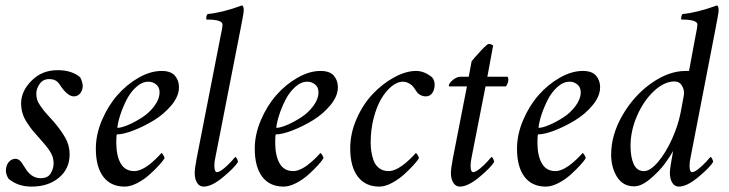

<svg xmlns="http://www.w3.org/2000/svg" viewBox="-20 -689 2716 715"><path d="M194.3 -427.7Q247.6 -427.7 278.3 -401.4Q281.7 -396.5 284.9 -386Q288.1 -375.5 288.1 -370.1Q288.1 -353 278.8 -341.6Q269.5 -330.1 254.9 -330.1Q233.9 -330.1 209 -364.3Q208.5 -365.2 205.3 -369.9Q202.1 -374.5 201.2 -375.7Q200.2 -377 197.3 -380.6Q194.3 -384.3 192.6 -385.5Q190.9 -386.7 187.3 -388.9Q183.6 -391.1 180.4 -392.1Q177.2 -393.1 172.9 -393.8Q168.5 -394.5 163.1 -394.5Q140.1 -394.5 127.7 -376.7Q115.2 -358.9 115.2 -339.8Q115.2 -328.6 118.2 -318.4Q121.1 -308.1 129.9 -295.7Q138.7 -283.2 143.1 -277.3Q147.5 -271.5 162.1 -255.6Q176.8 -239.7 179.7 -236.3Q208 -203.1 223.6 -175Q239.3 -147 239.3 -114.3Q239.3 -60.5 199.5 -27.3Q159.7 5.9 97.7 5.9Q46.4 5.9 11.7 -23.4Q2 -39.6 2 -52.7Q2 -73.2 12.5 -85.4Q22.9 -97.7 38.1 -97.7Q44.9 -97.7 51 -93.3Q57.1 -88.9 60.5 -83.7Q64 -78.6 70.3 -68.6Q76.7 -58.6 80.1 -53.7Q101.1 -25.4 131.8 -25.4Q157.7 -25.4 168.7 -43.2Q179.7 -61 179.7 -82Q179.7 -86.9 178.7 -92Q177.7 -97.2 177 -101.3Q176.3 -105.5 173.6 -111.1Q170.9 -116.7 169.4 -119.9Q168 -123 163.8 -128.9Q159.7 -134.8 158 -137.2Q156.2 -139.6 150.9 -146.2Q145.5 -152.8 144 -154.5Q142.6 -156.2 136.2 -163.3Q129.9 -170.4 128.9 -171.9Q110.8 -191.9 102.5 -201.9Q94.2 -211.9 81.8 -230.5Q69.3 -249 64 -266.8Q58.6 -284.7 58.6 -304.7Q58.6 -349.1 97.4 -388.4Q136.2 -427.7 194.3 -427.7Z M582 -424.8Q616.2 -424.8 631.3 -407.2Q646.5 -389.6 646.5 -364.3Q646.5 -331.1 618.9 -297.6Q591.3 -264.2 553.2 -241Q515.1 -217.8 476.8 -203.1Q438.5 -188.5 415 -188.5Q413.1 -182.6 413.1 -157.2Q413.1 -109.4 429.4 -80.6Q445.8 -51.8 480.5 -51.8Q488.3 -51.8 497.3 -54.7Q506.3 -57.6 514.4 -62Q522.5 -66.4 531 -72.5Q539.6 -78.6 546.1 -84.5Q552.7 -90.3 559.6 -96.7Q566.4 -103 570.3 -107.4Q574.2 -111.3 577.6 -115.2L581.1 -119.1Q583.5 -119.1 588.1 -111.6Q592.8 -104 592.8 -99.6Q586.9 -89.8 572.3 -73.7Q557.6 -57.6 537.1 -39.1Q516.6 -20.5 491.2 -7.3Q465.8 5.9 444.3 5.9Q392.6 5.9 364.7 -30.8Q336.9 -67.4 336.9 -135.7Q336.9 -188 359.6 -241.5Q382.3 -294.9 417.2 -334.7Q452.1 -374.5 496.3 -399.7Q540.5 -424.8 582 -424.8ZM417 -212.9Q432.1 -212.9 457.8 -223.9Q483.4 -234.9 509.8 -252Q536.1 -269 555.2 -294.7Q574.2 -320.3 574.2 -345.7Q574.2 -364.3 561.5 -374.5Q548.8 -384.8 533.2 -384.8Q509.3 -384.8 487.5 -365.2Q465.8 -345.7 451.4 -317.4Q437 -289.1 428 -261.2Q418.9 -233.4 417 -212.9Z M799.8 -545.9Q808.6 -585.4 808.6 -597.7Q808.6 -616.2 749 -616.2Q747.1 -619.1 748.5 -626.5Q750 -633.8 752.9 -636.7Q806.6 -641.6 881.8 -668.9Q887.7 -665.5 887.7 -650.4Q887.7 -640.6 875 -577.1L782.2 -103.5Q778.3 -87.9 778.3 -72.3Q778.3 -47.9 788.1 -47.9Q793 -47.9 800 -52Q807.1 -56.2 814.2 -62Q821.3 -67.9 828.9 -75.2Q836.4 -82.5 841.8 -88.4Q846.7 -94.7 851.6 -99.6L856.4 -104.5Q858.9 -104.5 862.5 -97.4Q866.2 -90.3 866.2 -85.9Q854 -65.4 811.3 -29.8Q768.6 5.9 738.3 5.9Q722.7 5.9 713.9 -8.3Q705.1 -22.5 705.1 -44.9Q705.1 -60.5 711.9 -96.7Z M1173.8 -424.8Q1208 -424.8 1223.1 -407.2Q1238.3 -389.6 1238.3 -364.3Q1238.3 -331.1 1210.7 -297.6Q1183.1 -264.2 1145 -241Q1106.9 -217.8 1068.6 -203.1Q1030.3 -188.5 1006.8 -188.5Q1004.9 -182.6 1004.9 -157.2Q1004.9 -109.4 1021.2 -80.6Q1037.6 -51.8 1072.3 -51.8Q1080.1 -51.8 1089.1 -54.7Q1098.1 -57.6 1106.2 -62Q1114.3 -66.4 1122.8 -72.5Q1131.3 -78.6 1137.9 -84.5Q1144.5 -90.3 1151.4 -96.7Q1158.2 -103 1162.1 -107.4Q1166 -111.3 1169.4 -115.2L1172.9 -119.1Q1175.3 -119.1 1179.9 -111.6Q1184.6 -104 1184.6 -99.6Q1178.7 -89.8 1164.1 -73.7Q1149.4 -57.6 1128.9 -39.1Q1108.4 -20.5 1083 -7.3Q1057.6 5.9 1036.1 5.9Q984.4 5.9 956.5 -30.8Q928.7 -67.4 928.7 -135.7Q928.7 -188 951.4 -241.5Q974.1 -294.9 1009 -334.7Q1043.9 -374.5 1088.1 -399.7Q1132.3 -424.8 1173.8 -424.8ZM1008.8 -212.9Q1023.9 -212.9 1049.6 -223.9Q1075.2 -234.9 1101.6 -252Q1127.9 -269 1147 -294.7Q1166 -320.3 1166 -345.7Q1166 -364.3 1153.3 -374.5Q1140.6 -384.8 1125 -384.8Q1101.1 -384.8 1079.3 -365.2Q1057.6 -345.7 1043.2 -317.4Q1028.8 -289.1 1019.8 -261.2Q1010.7 -233.4 1008.8 -212.9Z M1529.3 -424.8Q1561 -424.8 1589.8 -400.4Q1598.6 -388.7 1598.6 -374Q1598.6 -356 1590.1 -343Q1581.5 -330.1 1565.4 -330.1Q1555.2 -330.1 1545.2 -335.4Q1535.2 -340.8 1530.3 -349.6Q1523.4 -360.4 1518.8 -366.2Q1514.2 -372.1 1503.4 -378.4Q1492.7 -384.8 1479.5 -384.8Q1459.5 -384.8 1438.2 -367.4Q1417 -350.1 1399.7 -320.8Q1382.3 -291.5 1371.3 -248.5Q1360.4 -205.6 1360.4 -158.2Q1360.4 -141.6 1362.5 -126.5Q1364.7 -111.3 1370.8 -92.8Q1377 -74.2 1391.6 -63Q1406.2 -51.8 1427.7 -51.8Q1435.5 -51.8 1444.6 -54.7Q1453.6 -57.6 1461.7 -62Q1469.7 -66.4 1478.3 -72.5Q1486.8 -78.6 1493.4 -84.5Q1500 -90.3 1506.8 -96.7Q1513.7 -103 1517.6 -107.4Q1521.5 -111.3 1524.9 -115.2L1528.3 -119.1Q1530.8 -119.1 1535.4 -111.6Q1540 -104 1540 -99.6Q1535.2 -91.3 1520.8 -75.2Q1506.3 -59.1 1485.8 -40.3Q1465.3 -21.5 1439.7 -7.8Q1414.1 5.9 1392.6 5.9Q1340.8 5.9 1312.5 -31.2Q1284.2 -68.4 1284.2 -136.7Q1284.2 -192.9 1308.3 -247.3Q1332.5 -301.8 1368.9 -339.8Q1405.3 -377.9 1448.5 -401.4Q1491.7 -424.8 1529.3 -424.8Z M1725.6 -403.3 1736.3 -460.9Q1748 -475.6 1771.2 -500.5Q1794.4 -525.4 1799.8 -525.4Q1808.6 -525.4 1816.4 -519.5L1794.9 -403.3H1868.2Q1873 -403.3 1873 -391.6Q1873 -381.3 1864.3 -367.2H1788.1L1736.3 -103.5Q1732.4 -84 1732.4 -72.3Q1732.4 -47.9 1742.2 -47.9Q1747.1 -47.9 1754.2 -52Q1761.2 -56.2 1768.3 -62Q1775.4 -67.9 1783 -75.2Q1790.5 -82.5 1795.9 -88.4Q1800.8 -94.7 1805.7 -99.6L1810.5 -104.5Q1813 -104.5 1816.7 -97.4Q1820.3 -90.3 1820.3 -85.9Q1808.1 -65.4 1765.4 -29.8Q1722.7 5.9 1692.4 5.9Q1677.2 5.9 1668.2 -8.3Q1659.2 -22.5 1659.2 -44.9Q1659.2 -60.5 1666 -96.7L1718.8 -367.2H1653.3Q1651.4 -367.2 1651.4 -370.1Q1651.4 -378.4 1666 -390.9Q1680.7 -403.3 1696.3 -403.3Z M2150.4 -424.8Q2184.6 -424.8 2199.7 -407.2Q2214.8 -389.6 2214.8 -364.3Q2214.8 -331.1 2187.3 -297.6Q2159.7 -264.2 2121.6 -241Q2083.5 -217.8 2045.2 -203.1Q2006.8 -188.5 1983.4 -188.5Q1981.4 -182.6 1981.4 -157.2Q1981.4 -109.4 1997.8 -80.6Q2014.2 -51.8 2048.8 -51.8Q2056.6 -51.8 2065.7 -54.7Q2074.7 -57.6 2082.8 -62Q2090.8 -66.4 2099.4 -72.5Q2107.9 -78.6 2114.5 -84.5Q2121.1 -90.3 2127.9 -96.7Q2134.8 -103 2138.7 -107.4Q2142.6 -111.3 2146 -115.2L2149.4 -119.1Q2151.9 -119.1 2156.5 -111.6Q2161.1 -104 2161.1 -99.6Q2155.3 -89.8 2140.6 -73.7Q2126 -57.6 2105.5 -39.1Q2085 -20.5 2059.6 -7.3Q2034.2 5.9 2012.7 5.9Q1960.9 5.9 1933.1 -30.8Q1905.3 -67.4 1905.3 -135.7Q1905.3 -188 1928 -241.5Q1950.7 -294.9 1985.6 -334.7Q2020.5 -374.5 2064.7 -399.7Q2108.9 -424.8 2150.4 -424.8ZM1985.4 -212.9Q2000.5 -212.9 2026.1 -223.9Q2051.8 -234.9 2078.1 -252Q2104.5 -269 2123.5 -294.7Q2142.6 -320.3 2142.6 -345.7Q2142.6 -364.3 2129.9 -374.5Q2117.2 -384.8 2101.6 -384.8Q2077.6 -384.8 2055.9 -365.2Q2034.2 -345.7 2019.8 -317.4Q2005.4 -289.1 1996.3 -261.2Q1987.3 -233.4 1985.4 -212.9Z M2526.4 -333Q2529.8 -351.6 2520.3 -368.7Q2510.7 -385.7 2492.2 -385.7Q2453.6 -385.7 2415 -349.6Q2376.5 -313.5 2352.3 -257.6Q2328.1 -201.7 2328.1 -146.5Q2328.1 -103 2340.1 -77.4Q2352.1 -51.8 2377.9 -51.8Q2401.9 -51.8 2430.9 -86.4Q2460 -121.1 2482.7 -171.6Q2505.4 -222.2 2514.6 -269.5ZM2568.4 -545.9Q2569.3 -551.8 2571.8 -563.7Q2574.2 -575.7 2575.7 -584.2Q2577.1 -592.8 2577.1 -597.7Q2577.1 -616.2 2517.6 -616.2Q2515.6 -619.1 2517.1 -626.5Q2518.6 -633.8 2521.5 -636.7Q2575.2 -641.6 2650.4 -668.9Q2656.2 -665.5 2656.2 -650.4Q2656.2 -640.6 2643.6 -577.1L2551.8 -103.5Q2547.9 -87.9 2547.9 -71.3Q2547.9 -47.9 2557.6 -47.9Q2562.5 -47.9 2569.6 -52Q2576.7 -56.2 2583.7 -62Q2590.8 -67.9 2598.4 -75.2Q2606 -82.5 2611.3 -88.4Q2616.2 -94.7 2621.1 -99.6L2626 -104.5Q2628.4 -104.5 2632.1 -97.4Q2635.7 -90.3 2635.7 -85.9Q2623.5 -65.4 2580.8 -29.8Q2538.1 5.9 2507.8 5.9Q2492.7 5.9 2483.6 -8.3Q2474.6 -22.5 2474.6 -44.9Q2474.6 -60.5 2481.4 -96.7Q2483.4 -105 2486.3 -127Q2476.6 -107.9 2455.8 -79.6Q2435.1 -51.3 2401.9 -23.2Q2368.7 4.9 2341.8 4.9Q2299.8 4.9 2277.8 -30.3Q2255.9 -65.4 2255.9 -113.3Q2255.9 -187.5 2298.6 -260.7Q2341.3 -334 2406 -379.4Q2470.7 -424.8 2533.2 -424.8H2535.6H2538.6H2541.5H2545.9Z"/></svg>

Font: Amiri
Style: Slanted
Weight: 400
Italic angle: 9°
Designer: Khaled Hosny
Version: Version 000.107